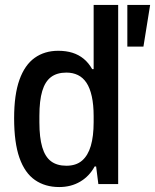

<svg xmlns="http://www.w3.org/2000/svg" viewBox="-20 -743 626 775"><path d="M219 12Q162 12 121 -16.5Q80 -45 58.5 -106Q37 -167 37 -266Q37 -361 58.5 -421Q80 -481 120 -509.5Q160 -538 215 -538Q247 -538 272.5 -530Q298 -522 318 -505.5Q338 -489 352 -464H358V-723H457V0H377L368 -71H362Q341 -32 304 -10Q267 12 219 12ZM248 -74Q287 -74 311 -94.5Q335 -115 346.5 -154Q358 -193 358 -250V-274Q358 -320 350.5 -354Q343 -388 329 -409Q315 -430 294.5 -440Q274 -450 248 -450Q210 -450 186 -432Q162 -414 150.5 -375.5Q139 -337 139 -275V-249Q139 -188 150.5 -149Q162 -110 186 -92Q210 -74 248 -74ZM494 -555V-723H586L559 -555Z"/></svg>

Font: Archivo SemiCondensed Medium
Style: Regular
Weight: 500
Width: 4
Designer: Hector Gatti
Foundry: Omnibus-Type
Version: Version 2.001